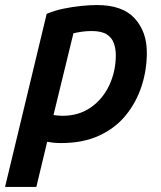

<svg xmlns="http://www.w3.org/2000/svg" viewBox="-57 -556 637 761"><path d="M-37 185 128 -501Q158 -514 194 -521.5Q230 -529 265 -532.5Q300 -536 327 -536Q429 -536 477 -483Q525 -430 525 -348Q525 -278 504 -214Q483 -150 441.5 -99Q400 -48 336 -18.5Q272 11 186 11Q168 11 154 9.5Q140 8 130 6L87 185ZM190 -97Q256 -97 303.5 -130.5Q351 -164 376.5 -219Q402 -274 402 -337Q402 -362 394.5 -384Q387 -406 366.5 -419.5Q346 -433 306 -433Q284 -433 265 -430Q246 -427 234 -424L155 -100Q162 -99 172 -98Q182 -97 190 -97Z"/></svg>

Font: Ubuntu Sans Mono SemiBold
Style: Italic
Weight: 600
Italic angle: -13.5°
Monospace: yes
Designer: Dalton Maag Ltd
Foundry: Dalton Maag Ltd
Version: Version 1.006